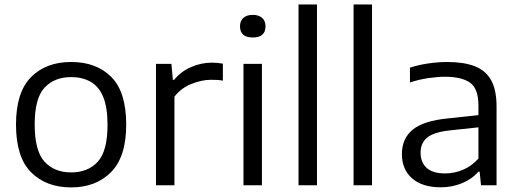

<svg xmlns="http://www.w3.org/2000/svg" viewBox="-20 -828 2314 858"><path d="M298 9.5Q186.5 9.5 119 -58Q51.5 -125.5 51.5 -271Q51.5 -415.5 118.5 -483.2Q185.5 -551 298 -551Q411 -551 477.5 -484Q544 -417 544 -271Q544 -127 476.2 -58.8Q408.5 9.5 298 9.5ZM298 -57.5Q373 -57.5 416.8 -105.2Q460.5 -153 460.5 -270Q460.5 -349 440.8 -395.8Q421 -442.5 384.2 -463Q347.5 -483.5 298 -483.5Q223 -483.5 179 -436.2Q135 -389 135 -272Q135 -153.5 179 -105.5Q223 -57.5 298 -57.5Z M677 0V-542.5H746L752.5 -471H758Q787.5 -508 833 -528Q878.5 -548 927 -548Q953 -548 976 -543.5V-467.5Q963.5 -470 950.2 -470.8Q937 -471.5 923 -471.5Q882.5 -471.5 836 -453.2Q789.5 -435 759.5 -396V0Z M1068 0V-542.5H1150.5V0ZM1109.5 -660.5Q1052.5 -660.5 1052.5 -710.5Q1052.5 -734 1067.2 -747.8Q1082 -761.5 1109.5 -761.5Q1137 -761.5 1151.8 -747.8Q1166.5 -734 1166.5 -710.5Q1166.5 -660.5 1109.5 -660.5Z M1314 0V-808H1396.5V0Z M1560 0V-808H1642.5V0Z M1950 9Q1867 9 1821.5 -31Q1776 -71 1776 -139.5Q1776 -209.5 1824.8 -249Q1873.5 -288.5 1982.5 -299L2118 -313.5V-356Q2118 -432 2080.5 -458.5Q2043 -485 1968.5 -485Q1935.5 -485 1894.2 -479Q1853 -473 1812 -459.5V-525.5Q1849 -538 1893.8 -544.5Q1938.5 -551 1978.5 -551Q2051.5 -551 2100.5 -532.5Q2149.5 -514 2174.2 -470.5Q2199 -427 2199 -351.5V0H2129.5L2123.5 -61H2118Q2089.5 -28 2045 -9.5Q2000.5 9 1950 9ZM1859.5 -146Q1859.5 -102 1886.8 -77.5Q1914 -53 1969.5 -53Q2009.5 -53 2048.2 -69Q2087 -85 2118 -119.5V-259L1988 -245Q1918.5 -237.5 1889 -213.2Q1859.5 -189 1859.5 -146Z"/></svg>

Font: Encode Sans SmExp
Style: Regular
Weight: 400
Width: 6
Designer: Multiple Designers
Foundry: Impallari Type
Version: Version 3.002; ttfautohint (v1.8.3) -l 8 -r 50 -G 200 -x 14 